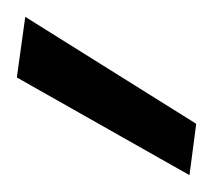

<svg xmlns="http://www.w3.org/2000/svg" viewBox="-20 -753 253 228"><path d="M205 -545 0 -661 10 -733 213 -606Z"/></svg>

Font: DM Sans 16pt
Style: Regular
Weight: 400
Version: Version 4.004;gftools[0.9.30]